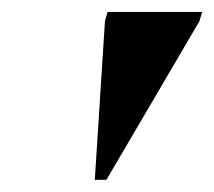

<svg xmlns="http://www.w3.org/2000/svg" viewBox="-20 -735 359 322"><path d="M139 -433.5 156 -699.5 160.5 -715H319L314.5 -699.5L158.5 -433.5Z"/></svg>

Font: Newsreader Display
Style: Bold Italic
Weight: 700
Italic angle: -17°
Designer: Hugues Gentile
Foundry: Production Type
Version: Version 1.001